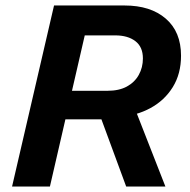

<svg xmlns="http://www.w3.org/2000/svg" viewBox="-20 -680 693 700"><path d="M24 0 177 -660H434Q529 -660 584.5 -612Q640 -564 640 -477Q640 -411 610 -362.5Q580 -314 528.5 -286Q477 -258 412 -253L373 -245H204L227 -349H372Q414 -349 442.5 -364.5Q471 -380 486 -407Q501 -434 501 -467Q501 -509 473.5 -530Q446 -551 400 -551H289L162 0ZM440 0 335 -285 464 -304 583 0Z"/></svg>

Font: Kantumruy Pro SemiBold
Style: Italic
Weight: 600
Italic angle: -13°
Version: Version 1.002